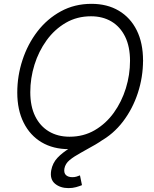

<svg xmlns="http://www.w3.org/2000/svg" viewBox="-20 -757 793 987"><path d="M335 9.8Q253.4 9.8 193.8 -25.6Q134.3 -61 101.6 -126.5Q68.8 -191.9 68.8 -281.2Q68.8 -366.7 95.5 -448.2Q122.1 -529.8 172.1 -595Q222.2 -660.2 292.7 -698.7Q363.3 -737.3 450.2 -737.3Q531.2 -737.3 590.8 -701.9Q650.4 -666.5 682.9 -601.3Q715.3 -536.1 715.3 -446.3Q715.3 -360.8 688.7 -279.3Q662.1 -197.8 612.3 -132.3Q562.5 -66.9 492.4 -28.6Q422.4 9.8 335 9.8ZM337.4 -54.2Q409.7 -54.2 467.3 -87.9Q524.9 -121.6 565.2 -177.7Q605.5 -233.9 627 -303.2Q648.4 -372.6 648.4 -444.3Q648.4 -517.1 623.3 -568.4Q598.1 -619.6 553 -646.5Q507.8 -673.3 447.8 -673.3Q375.5 -673.3 317.9 -639.6Q260.3 -606 219.5 -549.6Q178.7 -493.2 157.2 -424.1Q135.7 -355 135.7 -283.2Q135.7 -210.4 160.9 -159.4Q186 -108.4 231.4 -81.3Q276.9 -54.2 337.4 -54.2ZM332 210Q290 210 262.7 187.3Q235.4 164.6 243.2 119.1Q250 81.1 275.6 54Q301.3 26.9 339.1 4.4Q377 -18.1 420.7 -42.2Q464.4 -66.4 508.1 -98.4Q551.8 -130.4 588.9 -176.3Q626 -222.2 651.1 -288.1Q676.3 -354 681.6 -446.3H715.8Q710.4 -348.6 687 -277.3Q663.6 -206.1 628.4 -156Q593.3 -106 552.2 -71.8Q511.2 -37.6 470.5 -13.9Q429.7 9.8 395 28.6Q360.4 47.4 337.9 65.9Q315.4 84.5 311 109.9Q307.6 132.3 319.1 143.1Q330.6 153.8 352.1 153.8Q363.3 153.8 373.3 150.9Q383.3 147.9 391.1 144.5L401.4 194.8Q388.2 200.2 370.8 205.1Q353.5 210 332 210Z"/></svg>

Font: Inter 17pt Light
Style: Italic
Weight: 300
Italic angle: -9.3988°
Version: Version 4.001;git-66647c0bb